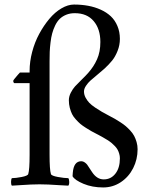

<svg xmlns="http://www.w3.org/2000/svg" viewBox="-20 -805 648 836"><path d="M31.7 -29.3Q47.9 -29.3 74.5 -34.4Q101.1 -39.6 103 -47.4Q108.9 -65.9 108.9 -131.3V-442.9H43Q41.5 -442.9 40 -444.8Q38.6 -446.8 38.1 -449Q37.6 -451.2 37.6 -453.1Q37.6 -455.1 44.9 -464.1Q52.2 -473.1 58.8 -480.5Q65.4 -487.8 66.9 -489.3H108.9V-496.1Q108.9 -536.6 120.1 -579.1Q131.3 -621.6 150.9 -657.7Q170.4 -693.8 194.8 -722.9Q219.2 -752 247.6 -768.6Q275.9 -785.2 302.2 -785.2Q335 -785.2 364 -779.8Q393.1 -774.4 418.5 -762.9Q443.8 -751.5 462.2 -734.4Q480.5 -717.3 491.2 -691.9Q502 -666.5 502 -635.7Q502 -608.4 491.9 -583.3Q481.9 -558.1 468.3 -541.3Q454.6 -524.4 435.1 -506.3Q424.3 -496.6 404.3 -480Q384.3 -463.4 373.8 -454.1Q363.3 -444.8 354.5 -431.6Q345.7 -418.5 345.7 -406.7Q345.7 -393.1 352.5 -380.1Q359.4 -367.2 368.7 -357.4Q377.9 -347.7 395 -336.2Q412.1 -324.7 424.1 -317.9Q436 -311 456.5 -300.3Q471.2 -292.5 480.5 -287.4Q489.7 -282.2 503.9 -272.9Q518.1 -263.7 527.3 -255.9Q536.6 -248 547.4 -236.3Q558.1 -224.6 564.2 -213.1Q570.3 -201.7 574.7 -186.5Q579.1 -171.4 579.1 -155.3Q579.1 -110.8 559.8 -72.8Q540.5 -34.7 505.9 -11.7Q471.2 11.2 429.2 11.2Q381.8 11.2 343.8 -4.6Q305.7 -20.5 295.9 -37.6Q295.9 -39.6 296.4 -44.7Q296.9 -49.8 296.9 -52.2Q300.8 -103 334 -103Q341.8 -103 348.9 -97.9Q356 -92.8 359.6 -87.9Q363.3 -83 370.6 -71.3Q377.9 -59.6 380.9 -55.7Q401.9 -23.9 431.6 -23.9Q462.9 -23.9 482.4 -48.8Q502 -73.7 502 -115.7Q502 -126 499 -136Q496.1 -146 491.7 -153.8Q487.3 -161.6 479.7 -169.4Q472.2 -177.2 465.1 -183.1Q458 -189 447 -195.8Q436 -202.6 427.7 -207.3Q419.4 -211.9 406.7 -218.8Q405.8 -219.2 403.8 -220.2Q386.7 -229 377.9 -233.9Q369.1 -238.8 353.8 -248.5Q338.4 -258.3 329.8 -265.6Q321.3 -272.9 310.3 -284.9Q299.3 -296.9 293.7 -308.3Q288.1 -319.8 283.9 -335.4Q279.8 -351.1 279.8 -368.2Q279.8 -384.8 288.3 -401.4Q296.9 -418 306.6 -428.7Q316.4 -439.5 335.2 -457.8Q354 -476.1 363.8 -487.3Q388.2 -514.6 402.6 -546.9Q417 -579.1 417 -622.1Q417 -678.7 387.9 -713.1Q358.9 -747.6 305.7 -747.6Q284.7 -747.6 268.1 -740.7Q251.5 -733.9 240 -722.7Q228.5 -711.4 220.2 -694.1Q211.9 -676.8 207.3 -659.7Q202.6 -642.6 200 -620.1Q197.3 -597.7 196.5 -579.3Q195.8 -561 195.8 -538.1V-131.3Q195.8 -65.9 201.7 -47.4Q203.6 -39.6 232.2 -34.4Q260.7 -29.3 277.3 -29.3Q281.2 -24.9 281.5 -12.9Q281.7 -1 277.3 3.4Q263.2 2.9 236.8 1.2Q210.4 -0.5 190.9 -1.5Q171.4 -2.4 151.9 -2.4Q132.3 -2.4 113.8 -1.5Q95.2 -0.5 71.3 1Q47.4 2.4 31.7 3.4Q27.8 -1 28.1 -12.9Q28.3 -24.9 31.7 -29.3Z"/></svg>

Font: Crimson
Style: Regular
Weight: 400
Version: Version 0.8